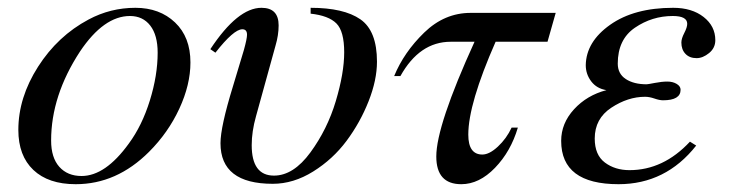

<svg xmlns="http://www.w3.org/2000/svg" viewBox="-20 -461 1872 492"><path d="M468 -301Q468 -244 439.5 -182.5Q411 -121 362 -72Q279 11 174 11Q104 11 65.5 -25.5Q27 -62 27 -128Q27 -211 77.5 -290Q128 -369 207 -411Q263 -441 327 -441Q389 -441 428.5 -403.5Q468 -366 468 -301ZM384 -326Q384 -371 365 -395.5Q346 -420 313 -420Q246 -420 185 -329Q111 -216 111 -101Q111 -57 132 -33.5Q153 -10 189 -10Q250 -10 310 -93Q344 -139 364 -203.5Q384 -268 384 -326Z M776 -426V-441Q861 -441 903.5 -411.5Q946 -382 946 -303Q946 -256 924.5 -201.5Q903 -147 868 -100Q833 -53 782.5 -21.5Q732 10 679 10Q545 10 545 -94Q545 -136 577 -240L605 -333Q613 -362 613 -372Q613 -386 601 -386Q579 -386 532 -326L519 -335Q589 -441 650 -441Q694 -441 694 -396Q694 -371 686 -344L636 -163Q625 -124 625 -89Q625 -11 682 -11Q732 -11 775.5 -70.5Q819 -130 840.5 -202Q862 -274 862 -327Q862 -381 842 -401Q822 -421 776 -426Z M1404 -428 1383 -354H1250Q1180 -195 1180 -116Q1180 -65 1216 -65Q1234 -65 1256 -85.5Q1278 -106 1291 -134H1307Q1289 -73 1248.5 -31Q1208 11 1162 11Q1098 11 1098 -60Q1098 -139 1196 -354H1135Q1055 -354 1006 -266H990Q1015 -327 1067 -377.5Q1119 -428 1186 -428Z M1748 -98 1764 -88Q1686 11 1565 11Q1418 11 1418 -100Q1418 -145 1451 -181Q1484 -217 1534 -230Q1509 -234 1495 -252.5Q1481 -271 1481 -294Q1482 -354 1543.5 -397.5Q1605 -441 1705 -441Q1753 -441 1783 -417.5Q1813 -394 1813 -358Q1813 -338 1797 -325Q1781 -312 1765 -312Q1747 -312 1736.5 -323Q1726 -334 1726 -352Q1726 -362 1733.5 -376.5Q1741 -391 1741 -400Q1741 -420 1704 -420Q1651 -420 1607 -390Q1563 -360 1563 -298Q1563 -272 1583.5 -258.5Q1604 -245 1637 -245Q1640 -245 1658 -248.5Q1676 -252 1690 -252Q1704 -252 1714 -246Q1724 -240 1724 -231Q1724 -204 1679 -204Q1670 -204 1657 -208.5Q1644 -213 1633 -213Q1589 -213 1546.5 -185Q1504 -157 1504 -106Q1504 -64 1530 -44.5Q1556 -25 1593 -25Q1680 -25 1748 -98Z"/></svg>

Font: STIX MathJax Main
Style: Italic
Weight: 400
Italic angle: -16.33°
Designer: MicroPress Inc., with final additions and corrections provided by Coen Hoffman, Elsevier (retired)
Version: Version 1.1.1